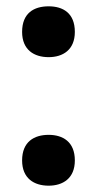

<svg xmlns="http://www.w3.org/2000/svg" viewBox="-20 -575 307 608"><path d="M50 -474C50 -417 88 -394 134 -394C179 -394 217 -417 217 -474C217 -534 179 -555 134 -555C88 -555 50 -534 50 -474ZM50 -67C50 -10 88 13 134 13C179 13 217 -10 217 -67C217 -126 179 -148 134 -148C88 -148 50 -126 50 -67Z"/></svg>

Font: Noto Sans Display
Style: Bold
Weight: 700
Designer: Monotype Design Team
Foundry: Monotype Imaging Inc.
Version: Version 1.900